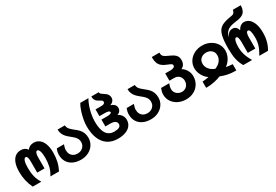

<svg xmlns="http://www.w3.org/2000/svg" viewBox="52 -1813 4096 2854"><g transform="rotate(-30 2100.0 -386.0)"><path d="M399.5 -432.5Q381 -432.5 371.5 -406.5Q362 -380.5 361.5 -341.5V-147H236V-341.5Q236.5 -381 228 -406.8Q219.5 -432.5 200.5 -432.5Q176.5 -432.5 163.2 -391.5Q150 -350.5 150 -280Q150 -195.5 165.2 -130.8Q180.5 -66 221.5 0H74Q40.5 -71 24.8 -141.2Q9 -211.5 9 -291.5Q9 -376.5 30.5 -436.5Q52 -496.5 92.2 -527.8Q132.5 -559 189 -559Q262 -559 298.5 -504Q338.5 -559 410 -559Q465.5 -559 506.5 -526.8Q547.5 -494.5 569.5 -433.8Q591.5 -373 591.5 -289.5Q591.5 -207 575.8 -137.5Q560 -68 525.5 0H377.5Q419.5 -67 435 -134Q450.5 -201 450.5 -279Q450.5 -349.5 437 -391Q423.5 -432.5 399.5 -432.5Z M646.5 -212.5Q646.5 -239.5 652.2 -266Q658 -292.5 669 -313.5H791Q780 -283 775.2 -262.2Q770.5 -241.5 770.5 -222.5Q770.5 -182.5 786.5 -153Q802.5 -123.5 831.8 -107.5Q861 -91.5 900 -91.5Q937 -91.5 966.5 -107.2Q996 -123 1012.8 -151.2Q1029.5 -179.5 1029.5 -215.5Q1029.5 -245 1018.5 -268.2Q1007.5 -291.5 986.2 -313.2Q965 -335 927.5 -364Q892.5 -392 869.5 -417.2Q846.5 -442.5 832.5 -475.2Q818.5 -508 818.5 -550H942.5Q945 -517.5 959.5 -495Q974 -472.5 1012 -441.5L1030 -427Q1059 -403.5 1071.5 -392.8Q1084 -382 1098.5 -366.5Q1155 -306 1155 -216Q1155 -151 1121.8 -98.8Q1088.5 -46.5 1030.5 -16.8Q972.5 13 900 13Q823 13 765.8 -14.5Q708.5 -42 677.5 -93Q646.5 -144 646.5 -212.5Z M1216.5 -375.5Q1216.5 -430 1229.8 -498.2Q1243 -566.5 1264.5 -628Q1286 -689.5 1309 -725H1448.5Q1424 -685 1402.8 -626Q1381.5 -567 1368.8 -501Q1356 -435 1356 -375.5Q1356 -237 1400.8 -169.2Q1445.5 -101.5 1535 -101.5Q1592.5 -101.5 1620.8 -117.2Q1649 -133 1649 -167.5Q1649 -198.5 1620.8 -216.8Q1592.5 -235 1543 -235H1456.5V-352H1556.5Q1593 -352 1612 -359.5Q1631 -367 1631 -380Q1631 -394 1611 -402.5Q1591 -411 1556.5 -411H1456.5V-527.5H1560.5Q1588.5 -527.5 1603.8 -537.5Q1619 -547.5 1619 -566Q1619 -580.5 1608.8 -589.5Q1598.5 -598.5 1576.5 -609Q1552.5 -621.5 1536.5 -633.5Q1520.5 -645.5 1509 -668Q1497.5 -690.5 1497.5 -725H1624.5Q1624.5 -708 1636.5 -696Q1648.5 -684 1674.5 -667.5Q1698.5 -652 1713.8 -639.5Q1729 -627 1739.8 -607.2Q1750.5 -587.5 1750.5 -560Q1750.5 -530.5 1731.8 -506.8Q1713 -483 1678 -470.5Q1719 -459 1741 -435.5Q1763 -412 1763 -379.5Q1763 -348 1745.8 -325.5Q1728.5 -303 1697.5 -292.5Q1735 -276.5 1758.8 -241.5Q1782.5 -206.5 1782.5 -162.5Q1782.5 -107 1752.2 -66.2Q1722 -25.5 1665.5 -3.8Q1609 18 1532 18Q1431.5 18 1361 -27.5Q1290.5 -73 1253.5 -161.2Q1216.5 -249.5 1216.5 -375.5Z M1846.5 -212.5Q1846.5 -239.5 1852.2 -266Q1858 -292.5 1869 -313.5H1991Q1980 -283 1975.2 -262.2Q1970.5 -241.5 1970.5 -222.5Q1970.5 -182.5 1986.5 -153Q2002.5 -123.5 2031.8 -107.5Q2061 -91.5 2100 -91.5Q2137 -91.5 2166.5 -107.2Q2196 -123 2212.8 -151.2Q2229.5 -179.5 2229.5 -215.5Q2229.5 -245 2218.5 -268.2Q2207.5 -291.5 2186.2 -313.2Q2165 -335 2127.5 -364Q2092.5 -392 2069.5 -417.2Q2046.5 -442.5 2032.5 -475.2Q2018.5 -508 2018.5 -550H2142.5Q2145 -517.5 2159.5 -495Q2174 -472.5 2212 -441.5L2230 -427Q2259 -403.5 2271.5 -392.8Q2284 -382 2298.5 -366.5Q2355 -306 2355 -216Q2355 -151 2321.8 -98.8Q2288.5 -46.5 2230.5 -16.8Q2172.5 13 2100 13Q2023 13 1965.8 -14.5Q1908.5 -42 1877.5 -93Q1846.5 -144 1846.5 -212.5Z M2437 -214Q2437 -238 2441.8 -260.2Q2446.5 -282.5 2459.5 -316.5H2599.5Q2588.5 -289 2583.8 -267.8Q2579 -246.5 2579 -226Q2579 -192 2596.2 -165.5Q2613.5 -139 2642.2 -124.5Q2671 -110 2703.5 -110Q2736.5 -110 2763 -126.2Q2789.5 -142.5 2804.5 -170.2Q2819.5 -198 2819.5 -231.5Q2819.5 -265.5 2804.8 -292Q2790 -318.5 2764.5 -333Q2739 -347.5 2707.5 -347.5H2621V-472.5H2714.5Q2747 -472.5 2767.8 -484Q2788.5 -495.5 2788.5 -515.5Q2788.5 -528 2779.5 -536.8Q2770.5 -545.5 2754 -553.2Q2737.5 -561 2702 -575Q2653 -594 2624 -620.5Q2595 -647 2582.2 -683Q2569.5 -719 2569.5 -768.5L2570 -783.5H2700.5Q2701 -756.5 2706 -741Q2711 -725.5 2730.2 -710.2Q2749.5 -695 2791.5 -677Q2840.5 -655.5 2869.5 -637Q2898.5 -618.5 2914.8 -592.2Q2931 -566 2931 -527.5Q2931 -483 2913.8 -453.2Q2896.5 -423.5 2862 -407.5Q2909.5 -378.5 2936.2 -331.5Q2963 -284.5 2963 -229.5Q2963 -159 2929.5 -102.2Q2896 -45.5 2836.8 -13.5Q2777.5 18.5 2703.5 18.5Q2628 18.5 2567.2 -11.5Q2506.5 -41.5 2471.8 -94.5Q2437 -147.5 2437 -214Z M3151 -104Q3117.5 -126 3090.8 -160.5Q3064 -195 3048.8 -236.2Q3033.5 -277.5 3033.5 -318.5Q3033.5 -387 3069 -441.5Q3104.5 -496 3165.5 -527Q3226.5 -558 3300 -558Q3373.5 -558 3434.5 -527Q3495.5 -496 3531 -441.5Q3566.5 -387 3566.5 -318.5Q3566.5 -277.5 3551.2 -236.2Q3536 -195 3509.2 -160.5Q3482.5 -126 3449 -104Q3501 -93 3559 -90V16.5L3538.5 17Q3471 17 3409 3.5Q3347 -10 3299 -31Q3249 -10.5 3183.5 3.2Q3118 17 3057 17L3041 16.5V-90Q3099 -93 3151 -104ZM3300.5 -160Q3359.5 -182 3393.5 -224.5Q3427.5 -267 3427.5 -319.5Q3427.5 -355.5 3410.8 -382.5Q3394 -409.5 3365 -423.8Q3336 -438 3300 -438Q3264 -438 3235 -423.8Q3206 -409.5 3189.2 -382.8Q3172.5 -356 3172.5 -319.5Q3172.5 -267 3206.8 -224.5Q3241 -182 3300.5 -160Z M3617 -321Q3617 -465 3636.5 -541.8Q3656 -618.5 3701 -654.5Q3746 -690.5 3832.5 -708L3911 -722.5Q3935 -727.5 3946.5 -743.2Q3958 -759 3965.5 -789.5H4100Q4098 -752 4095.2 -737.8Q4092.5 -723.5 4086 -711.5Q4073.5 -674 4040.2 -651.8Q4007 -629.5 3949 -620.5L3876.5 -609.5Q3833.5 -602.5 3801 -588.2Q3768.5 -574 3744.5 -545Q3720.5 -516 3710 -468.5Q3732 -512 3757.8 -530.8Q3783.5 -549.5 3818.5 -549.5Q3883.5 -549.5 3907 -472Q3925.5 -509 3953.8 -529.2Q3982 -549.5 4013 -549.5Q4063.5 -549.5 4102 -516.5Q4140.5 -483.5 4162 -421Q4183.5 -358.5 4183.5 -272.5Q4183.5 -195.5 4166.5 -128.8Q4149.5 -62 4112.5 0H3963.5Q4011 -79.5 4028.8 -140Q4046.5 -200.5 4046.5 -269Q4046.5 -337 4035.8 -373.2Q4025 -409.5 4003 -409.5Q3984 -409.5 3975 -383.5Q3966 -357.5 3966 -314V-123.5H3836.5V-314Q3836.5 -355.5 3828.2 -382.5Q3820 -409.5 3802 -409.5Q3781.5 -409.5 3769.2 -372.2Q3757 -335 3757 -269.5Q3757 -203.5 3775.5 -140Q3794 -76.5 3839.5 0H3688Q3649 -66.5 3633 -140.8Q3617 -215 3617 -321Z"/></g></svg>

Font: JuliaMono ExtraBold
Style: Regular
Weight: 800
Monospace: yes
Designer: cormullion
Foundry: corm
Version: Version 0.055; ttfautohint (v1.8.4)